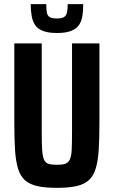

<svg xmlns="http://www.w3.org/2000/svg" viewBox="-20 -897 548 925"><path d="M254 8Q197 8 159.5 -0.5Q122 -9 100 -29Q78 -49 67 -84.5Q56 -120 52.5 -174Q49 -228 49 -304V-688H181V-263Q181 -209 183 -177Q185 -145 191.5 -129Q198 -113 213 -108Q228 -103 254 -103Q280 -103 294.5 -108Q309 -113 316.5 -129Q324 -145 325.5 -177Q327 -209 327 -263V-688H459V-304Q459 -228 455.5 -174Q452 -120 441 -84.5Q430 -49 408 -29Q386 -9 348.5 -0.5Q311 8 254 8ZM254 -738Q213 -738 187 -748Q161 -758 149 -776.5Q137 -795 132.5 -820.5Q128 -846 128 -877H203Q203 -853 205.5 -837.5Q208 -822 219 -815Q230 -808 254 -808Q279 -808 289.5 -815.5Q300 -823 303 -838Q306 -853 306 -877H381Q381 -846 377 -820.5Q373 -795 360.5 -776.5Q348 -758 322.5 -748Q297 -738 254 -738Z"/></svg>

Font: Saira Condensed
Style: Bold
Weight: 700
Width: 3
Designer: Hector Gatti with collaboration of the Omnibus-Type team
Foundry: Omnibus-Type
Version: Version 1.101